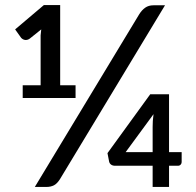

<svg xmlns="http://www.w3.org/2000/svg" viewBox="-20 -741 778 761"><path d="M218 -31.5 634 -720H588C575.3 -720 564.5 -716.8 555.5 -710.5C546.5 -704.2 538.5 -695.3 531.5 -684L118 0H163.5C175.2 0 185.2 -2.2 193.8 -6.5C202.2 -10.8 210.3 -19.2 218 -31.5ZM70 -403V-352.5H279.5V-403H218.5V-721H154L40 -624.5L63.5 -591.5C64.8 -589.8 66.8 -588.2 69.2 -586.5C71.8 -584.8 74.5 -583.7 77.5 -583C80.5 -582.3 83.8 -582.3 87.2 -583C90.8 -583.7 94.3 -585.3 98 -588L143.5 -624.5L141 -601V-403ZM650 -138V-367.5H575.5L406 -134L412.5 -100.5C413.5 -95.8 416 -91.9 420 -88.8C424 -85.6 429.5 -84 436.5 -84H585V0H650V-84H685C689.7 -84 693.3 -85.5 696 -88.5C698.7 -91.5 700 -94.8 700 -98.5V-138ZM585 -238V-138H478L588.5 -288.5C587.2 -279.2 586.2 -270.3 585.7 -261.8C585.2 -253.3 585 -245.3 585 -238Z"/></svg>

Font: Lato Semibold
Style: Regular
Weight: 600
Designer: Lukasz Dziedzic
Foundry: tyPoland Lukasz Dziedzic
Version: Version 2.006; 2014-01-15